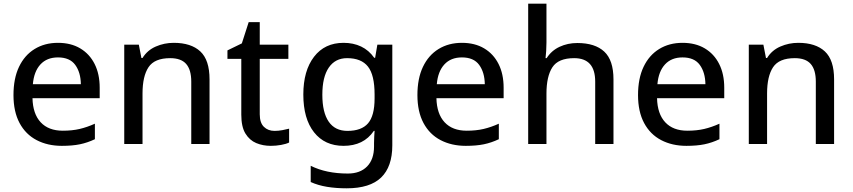

<svg xmlns="http://www.w3.org/2000/svg" viewBox="-20 -780 4618 1040"><path d="M294 -548Q364 -548 414.5 -518Q465 -488 492.5 -433.5Q520 -379 520 -305V-248H156Q158 -163 200.5 -117.5Q243 -72 320 -72Q371 -72 411.5 -81.5Q452 -91 494 -110V-26Q454 -7 413 1.5Q372 10 315 10Q238 10 178.5 -21Q119 -52 86 -113.5Q53 -175 53 -265Q53 -355 83 -418Q113 -481 167.5 -514.5Q222 -548 294 -548ZM294 -469Q234 -469 199 -431Q164 -393 158 -324H418Q417 -388 387.5 -428.5Q358 -469 294 -469Z M921 -548Q1015 -548 1065 -501.5Q1115 -455 1115 -350V0H1016V-338Q1016 -402 988.5 -433.5Q961 -465 902 -465Q817 -465 784.5 -416Q752 -367 752 -274V0H653V-538H732L746 -466H752Q778 -508 824 -528Q870 -548 921 -548Z M1467 -71Q1488 -71 1509.5 -75Q1531 -79 1546 -83V-8Q1530 0 1502.5 5Q1475 10 1447 10Q1404 10 1368 -5Q1332 -20 1309.5 -56.5Q1287 -93 1287 -159V-461H1212V-507L1290 -545L1327 -660H1387V-538H1542V-461H1387V-161Q1387 -115 1409.5 -93Q1432 -71 1467 -71Z M1841 -548Q1894 -548 1936 -528Q1978 -508 2007 -467H2012L2024 -538H2105V7Q2105 123 2044.5 181.5Q1984 240 1858 240Q1800 240 1751.5 232Q1703 224 1663 206V118Q1747 160 1864 160Q1931 160 1968.5 121.5Q2006 83 2006 14V-5Q2006 -18 2007 -39.5Q2008 -61 2009 -71H2005Q1977 -30 1936 -10Q1895 10 1841 10Q1739 10 1681 -63.5Q1623 -137 1623 -268Q1623 -397 1681 -472.5Q1739 -548 1841 -548ZM1860 -465Q1796 -465 1761 -414Q1726 -363 1726 -267Q1726 -171 1760.5 -121Q1795 -71 1862 -71Q1938 -71 1973.5 -112Q2009 -153 2009 -247V-268Q2009 -374 1973 -419.5Q1937 -465 1860 -465Z M2482 -548Q2552 -548 2602.5 -518Q2653 -488 2680.5 -433.5Q2708 -379 2708 -305V-248H2344Q2346 -163 2388.5 -117.5Q2431 -72 2508 -72Q2559 -72 2599.5 -81.5Q2640 -91 2682 -110V-26Q2642 -7 2601 1.5Q2560 10 2503 10Q2426 10 2366.5 -21Q2307 -52 2274 -113.5Q2241 -175 2241 -265Q2241 -355 2271 -418Q2301 -481 2355.5 -514.5Q2410 -548 2482 -548ZM2482 -469Q2422 -469 2387 -431Q2352 -393 2346 -324H2606Q2605 -388 2575.5 -428.5Q2546 -469 2482 -469Z M2940 -550Q2940 -527 2938.5 -504Q2937 -481 2935 -465H2941Q2967 -506 3011 -526.5Q3055 -547 3107 -547Q3203 -547 3253 -500.5Q3303 -454 3303 -350V0H3204V-338Q3204 -465 3090 -465Q3004 -465 2972 -415.5Q2940 -366 2940 -273V0H2841V-760H2940Z M3677 -548Q3747 -548 3797.5 -518Q3848 -488 3875.5 -433.5Q3903 -379 3903 -305V-248H3539Q3541 -163 3583.5 -117.5Q3626 -72 3703 -72Q3754 -72 3794.5 -81.5Q3835 -91 3877 -110V-26Q3837 -7 3796 1.5Q3755 10 3698 10Q3621 10 3561.5 -21Q3502 -52 3469 -113.5Q3436 -175 3436 -265Q3436 -355 3466 -418Q3496 -481 3550.5 -514.5Q3605 -548 3677 -548ZM3677 -469Q3617 -469 3582 -431Q3547 -393 3541 -324H3801Q3800 -388 3770.5 -428.5Q3741 -469 3677 -469Z M4304 -548Q4398 -548 4448 -501.5Q4498 -455 4498 -350V0H4399V-338Q4399 -402 4371.5 -433.5Q4344 -465 4285 -465Q4200 -465 4167.5 -416Q4135 -367 4135 -274V0H4036V-538H4115L4129 -466H4135Q4161 -508 4207 -528Q4253 -548 4304 -548Z"/></svg>

Font: Noto Sans New Tai Lue Medium
Style: Regular
Weight: 500
Version: Version 2.003